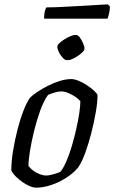

<svg xmlns="http://www.w3.org/2000/svg" viewBox="-20 -864 526 884"><path d="M146 0Q133 0 116.5 -7Q100 -14 83 -26Q66 -38 52.5 -51.5Q39 -65 32 -79Q32 -120 40 -169Q48 -218 60.5 -267Q73 -316 88.5 -355.5Q104 -395 119 -415Q130 -426 151.5 -440.5Q173 -455 199.5 -468.5Q226 -482 254.5 -491Q283 -500 308 -500Q322 -500 341 -492.5Q360 -485 379 -472.5Q398 -460 412 -447.5Q426 -435 429 -426Q429 -393 421 -347Q413 -301 400.5 -252Q388 -203 372.5 -160.5Q357 -118 340 -93Q316 -65 283.5 -44.5Q251 -24 215 -12Q179 0 146 0ZM193 -56Q201 -56 213 -58.5Q225 -61 237.5 -65Q250 -69 258 -73Q272 -90 285.5 -121Q299 -152 310.5 -191Q322 -230 331 -269.5Q340 -309 345 -343Q350 -377 350 -398Q341 -409 326 -419Q311 -429 294 -436Q277 -443 262 -443Q249 -443 233.5 -438.5Q218 -434 201 -427Q181 -399 165 -354.5Q149 -310 137 -261Q125 -212 118 -169Q111 -126 111 -100Q120 -88 133.5 -78Q147 -68 163 -62Q179 -56 193 -56ZM286 -587Q279 -587 268.5 -598.5Q258 -610 251 -624Q244 -638 244 -648Q244 -657 254 -666Q264 -675 277.5 -683.5Q291 -692 304.5 -697.5Q318 -703 324 -703Q332 -703 341 -691.5Q350 -680 356.5 -665Q363 -650 363 -640Q363 -633 353.5 -624Q344 -615 331.5 -606.5Q319 -598 306.5 -592.5Q294 -587 286 -587ZM293 -587Q286 -587 275.5 -598Q265 -609 258 -624Q251 -639 251 -648Q251 -656 260 -665.5Q269 -675 283 -683.5Q297 -692 310.5 -697.5Q324 -703 330 -703Q339 -703 347.5 -691.5Q356 -680 362.5 -665Q369 -650 369 -640Q369 -633 360 -624Q351 -615 338.5 -606.5Q326 -598 313.5 -592.5Q301 -587 293 -587ZM183 -778Q183 -799 186.5 -812.5Q190 -826 194 -830Q224 -830 264.5 -832Q305 -834 347 -836.5Q389 -839 423.5 -841Q458 -843 476 -844L486 -835Q486 -818 482 -801.5Q478 -785 475 -778Z"/></svg>

Font: Texturina 12pt Light
Style: Italic
Weight: 300
Italic angle: -11°
Designer: Guillermo Torres Carreño
Foundry: Omnibus-Type
Version: Version 1.002